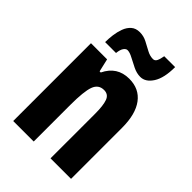

<svg xmlns="http://www.w3.org/2000/svg" viewBox="-223 -861 960 960"><g transform="rotate(45 257.0 -381.5)"><path d="M314 -560Q385 -560 423.5 -508.5Q462 -457 462 -361V0H317V-316Q317 -373 306.5 -402Q296 -431 265 -431Q226 -431 212 -392.5Q198 -354 198 -258V0H53V-550H167L183 -481H191Q229 -560 314 -560ZM99 -604Q99 -628 102.5 -655Q106 -682 115 -706.5Q124 -731 141.5 -746.5Q159 -762 187 -762Q214 -762 238 -749.5Q262 -737 284 -725Q306 -713 328 -713Q341 -713 347.5 -726Q354 -739 358 -763H435Q435 -686 409 -645.5Q383 -605 346 -605Q321 -605 295 -617.5Q269 -630 246 -642.5Q223 -655 207 -655Q197 -655 188 -643Q179 -631 176 -604Z"/></g></svg>

Font: Noto Sans Myanmar UI ExtraCondensed ExtraBold
Style: Regular
Weight: 800
Width: 2
Designer: Monotype Design Team
Foundry: Monotype Imaging Inc.
Version: Version 2.103; ttfautohint (v1.8.4.7-5d5b)